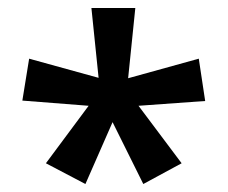

<svg xmlns="http://www.w3.org/2000/svg" viewBox="-20 -871 570 481"><path d="M319 -851 301 -675 478 -724 494 -618 327 -606 435 -462 339 -410 262 -565 194 -410 95 -462 202 -606 36 -619 53 -724 227 -676 209 -851Z"/></svg>

Font: Noto Sans Tamil UI Condensed SemiBold
Style: Regular
Weight: 600
Width: 3
Designer: Jelle Bosma - Monotype Design Team
Foundry: Monotype Imaging Inc.
Version: Version 2.004; ttfautohint (v1.8.4.7-5d5b)